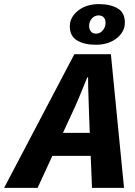

<svg xmlns="http://www.w3.org/2000/svg" viewBox="-84 -915 659 935"><path d="M-64 0 278 -651H456L520 0H364L350 -349Q349 -396 347 -442Q345 -488 345 -538H341Q321 -489 302 -443Q283 -397 260 -349L99 0ZM110 -156 136 -268H436L410 -156ZM382 -697Q327 -697 291.5 -718Q256 -739 256 -787Q256 -831 296 -863Q336 -895 398 -895Q453 -895 488.5 -874.5Q524 -854 524 -805Q524 -760 484 -728.5Q444 -697 382 -697ZM384 -751Q403 -751 416.5 -767Q430 -783 430 -803Q430 -821 421 -830.5Q412 -840 396 -840Q377 -840 363.5 -825Q350 -810 350 -789Q350 -772 359 -761.5Q368 -751 384 -751Z"/></svg>

Font: Source Sans 3 ExtraBold
Style: Italic
Weight: 800
Italic angle: -11°
Version: Version 3.052;hotconv 1.1.0;makeotfexe 2.6.0